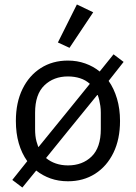

<svg xmlns="http://www.w3.org/2000/svg" viewBox="-20 -799 608 859"><path d="M80 40 35 6 102 -78Q77 -113 64 -158Q51 -203 51 -258Q51 -340 80.5 -400.5Q110 -461 162.5 -494.5Q215 -528 284 -528Q325 -528 361.5 -515Q398 -502 426 -479L488 -556L533 -522L466 -437Q490 -403 503.5 -357.5Q517 -312 517 -258Q517 -176 487.5 -115.5Q458 -55 405.5 -21.5Q353 12 284 12Q242 12 206.5 -0.5Q171 -13 142 -36ZM284 -59Q349 -59 390 -99Q431 -139 431 -221V-295Q431 -311 429 -325Q427 -339 424 -351.5Q421 -364 417 -374H415L284 -213L186 -92Q205 -76 230 -67.5Q255 -59 284 -59ZM284 -457Q220 -457 178.5 -417Q137 -377 137 -295V-221Q137 -206 138.5 -192Q140 -178 143.5 -165.5Q147 -153 151 -142H153L284 -303L382 -424Q363 -441 338 -449Q313 -457 284 -457ZM397 -744 291 -585 239 -609 324 -779Z"/></svg>

Font: IBM Plex Sans
Style: Regular
Weight: 400
Designer: Mike Abbink, Paul van der Laan, Pieter van Rosmalen
Foundry: Bold Monday
Version: Version 3.201